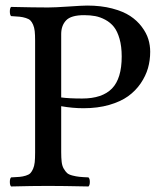

<svg xmlns="http://www.w3.org/2000/svg" viewBox="-20 -672 595 694"><path d="M201.2 -548.8V-319.8Q229 -315.9 276.9 -315.9Q349.6 -315.9 384.8 -352.1Q419.9 -388.2 419.9 -467.8Q419.9 -504.4 412.1 -531.7Q404.3 -559.1 391.6 -575Q378.9 -590.8 360.6 -600.6Q342.3 -610.4 324.2 -613.8Q306.2 -617.2 284.2 -617.2Q236.8 -617.2 219 -598.4Q201.2 -579.6 201.2 -548.8ZM153.8 0Q98.1 0 20 2Q15.6 -2.4 15.6 -14.4Q15.6 -26.4 20 -30.8Q40 -31.7 51 -32.7Q62 -33.7 73.2 -37.1Q84.5 -40.5 89.8 -46.1Q95.2 -51.8 99.6 -61.8Q104 -71.8 105.5 -85.4Q106.9 -99.1 106.9 -120.1V-525.9Q106.9 -545.9 105.5 -559.3Q104 -572.8 99.6 -582.8Q95.2 -592.8 89.8 -598.1Q84.5 -603.5 73.5 -606.9Q62.5 -610.4 51 -611.6Q39.6 -612.8 20 -613.8Q15.6 -618.2 15.6 -630.4Q15.6 -642.6 20 -647Q104 -645 153.8 -645Q177.7 -645 228 -648.4Q278.3 -651.9 294.9 -651.9Q345.2 -651.9 385.3 -641.4Q425.3 -630.9 450.4 -614.3Q475.6 -597.7 492.4 -575.2Q509.3 -552.7 516.1 -530.5Q522.9 -508.3 522.9 -484.9Q522.9 -454.1 514.9 -425.8Q506.8 -397.5 488.5 -370.6Q470.2 -343.8 443.1 -324.2Q416 -304.7 374.5 -292.7Q333 -280.8 282.2 -280.8Q242.2 -280.8 201.2 -288.1V-122.1Q201.2 -101.1 202.9 -86.7Q204.6 -72.3 210.4 -62.3Q216.3 -52.2 222.4 -46.6Q228.5 -41 241.7 -37.6Q254.9 -34.2 266.4 -33Q277.8 -31.7 299.8 -30.8Q304.7 -26.4 304.7 -14.4Q304.7 -2.4 299.8 2Q204.1 0 153.8 0Z"/></svg>

Font: Common Serif News
Style: Regular
Weight: 450
Designer: Philipp H. Poll, Khaled Hosny
Foundry: Stefan Peev, Context Ltd.
Version: Version 1.026